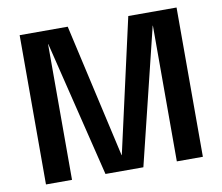

<svg xmlns="http://www.w3.org/2000/svg" viewBox="-78 -799 1033 893"><g transform="rotate(-10 439.0 -352.5)"><path d="M69 0V-705H296L439 -73H440L582 -705H810V0H687V-641H686L529 0H350L193 -641H192V0Z"/></g></svg>

Font: TikTok Sans 24pt SemiBold
Style: Regular
Weight: 600
Version: Version 4.000